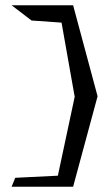

<svg xmlns="http://www.w3.org/2000/svg" viewBox="-20 -640 414 730"><path d="M24 70H258L351 -274L258 -620H24L100 -562L214 -554L264 -272L200 28L38 36Z"/></svg>

Font: Stormblade
Style: Regular
Weight: 400
Designer: Mew Too
Foundry: Cannot Into Space Fonts
Version: Version 0.77